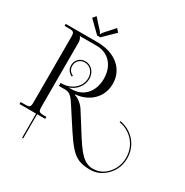

<svg xmlns="http://www.w3.org/2000/svg" viewBox="-240 -1083 1436 1492"><g transform="rotate(30 477.5 -337.0)"><path d="M303.4 -763 405.4 -863 380.4 -891 342.4 -848C314.4 -817 294.4 -799 291.4 -784H286.4C283.4 -799 262.4 -817 234.4 -848L196.4 -891L172.4 -863L274.4 -763ZM18.4 0H167V217H177V0H249.4V-18H231.4C183.4 -18 177 -23 177 -71V-242V-639C177 -662 172.4 -679 160.4 -691V-692H311.4C417.4 -692 488.4 -614 488.4 -497C488.4 -380 417.4 -302 311.4 -302H284.7C346.1 -323 391 -375.3 391 -441C391 -498 352 -544 297 -544C248 -544 215 -507 215 -462C215 -423 239 -398 264 -388L268 -398C246 -407 225 -428 225 -462C225 -502 254 -534 297 -534C346 -534 381 -494 381 -441C381 -362 309 -302 224 -302H213.4V-275H267.4C312.4 -275 333.4 -249 366.4 -198L436.4 -90C568.5 113.8 606.4 168 748.4 168C797.7 168 837.3 150.5 868.4 126C916.1 88.4 955 30.4 955 -52.7C955 -171.6 870.4 -259.7 764.2 -276.9L762.6 -267.1C864.3 -250.5 945 -166.5 945 -52.7C945 27 908 82.1 862.2 118.2C835.5 139.1 801.4 150.9 761.7 150.9C660.8 150.9 605.9 45.5 497.4 -126L447.4 -205C426.2 -238.5 384.4 -270 356.4 -276V-281C476.4 -292 568.4 -375 568.4 -497C568.4 -630 462.4 -719 302.4 -719H18.4V-701H53.4C101.4 -701 106.4 -696 106.4 -648V-71C106.4 -23 101.4 -18 53.4 -18H18.4Z"/></g></svg>

Font: FoglihtenNo04
Style: Regular
Weight: 500
Designer: gluk (gluksza@wp.pl)
Foundry: gluk (gluksza@wp.pl)
Version: Version 0.70